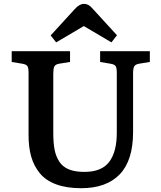

<svg xmlns="http://www.w3.org/2000/svg" viewBox="-20 -967 838 1001"><path d="M272.9 -746.1 244.1 -782.2 369.1 -918.9Q394 -946.8 417 -946.8Q430.7 -946.8 442.1 -940.2Q453.6 -933.6 469.2 -915L589.8 -783.2L561 -746.1L417 -831.1ZM402.8 14.2Q327.1 14.2 272.9 -5.9Q218.8 -25.9 187.7 -63.7Q156.7 -101.6 142.8 -150.1Q128.9 -198.7 128.9 -262.2V-587.9Q128.9 -612.8 123 -622.1Q117.2 -631.3 96.2 -634.8L41 -644V-700.2H345.2V-644L288.1 -634.8Q268.6 -631.3 263.2 -620.1Q257.8 -608.9 257.8 -584V-272.9Q257.8 -220.7 264.9 -185.3Q272 -149.9 290 -123Q308.1 -96.2 340.1 -83.5Q372.1 -70.8 419.9 -70.8Q509.8 -70.8 549.3 -123Q588.9 -175.3 588.9 -274.9V-587.9Q588.9 -612.8 583 -622.1Q577.1 -631.3 556.2 -634.8L502 -644V-700.2H761.2V-644L705.1 -634.8Q685.1 -631.3 679.4 -620.4Q673.8 -609.4 673.8 -584V-278.8Q673.8 -130.4 604.2 -58.1Q534.7 14.2 402.8 14.2Z"/></svg>

Font: Literata Book SemiBold
Style: Regular
Weight: 600
Designer: Latin by Veronika Burian and Jose Scaglione. Greek by Irene Vlachou. Cyrillic by Vera Evstafieva
Foundry: TypeTogether
Version: Version 2.003;PS 002.003;hotconv 1.0.88;makeotf.lib2.5.64775